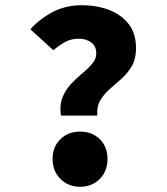

<svg xmlns="http://www.w3.org/2000/svg" viewBox="-20 -702 640 734"><path d="M213 -260Q207 -299 218.5 -328.5Q230 -358 251 -380.5Q272 -403 294.5 -421.5Q317 -440 332.5 -458.5Q348 -477 348 -497Q348 -526 328.5 -540Q309 -554 281 -554Q252 -554 229 -541.5Q206 -529 184 -510L96 -590Q133 -631 182.5 -656.5Q232 -682 292 -682Q350 -682 397 -664Q444 -646 472 -610Q500 -574 500 -517Q500 -478 484.5 -450.5Q469 -423 445.5 -402Q422 -381 399.5 -361.5Q377 -342 363 -317.5Q349 -293 352 -260ZM286 12Q241 12 211 -18Q181 -48 181 -94Q181 -141 211 -170Q241 -199 286 -199Q332 -199 361.5 -170Q391 -141 391 -94Q391 -48 361.5 -18Q332 12 286 12Z"/></svg>

Font: Source Code Pro ExtraBold
Style: Regular
Weight: 800
Monospace: yes
Designer: Paul D. Hunt, Teo Tuominen
Foundry: Adobe Systems Incorporated
Version: Version 1.018;hotconv 1.0.116;makeotfexe 2.5.65601